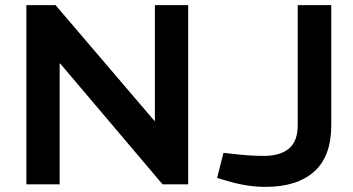

<svg xmlns="http://www.w3.org/2000/svg" viewBox="-20 -720 1377 750"><path d="M83 0V-700H197L583 -248H585V-700H715V0H615L215 -472H213V0ZM1017 10Q982 10 945.5 4.5Q909 -1 865 -14L828 -25L853 -123L889 -119Q924 -115 951.5 -113Q979 -111 1011 -111Q1074 -111 1108.5 -139.5Q1143 -168 1143 -231V-700H1274V-231Q1274 -109 1207 -49.5Q1140 10 1017 10Z"/></svg>

Font: REM Medium
Style: Regular
Weight: 500
Designer: Octavio Pardo
Foundry: Ashler Design
Version: Version 1.005;gftools[0.9.28]